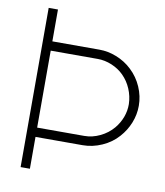

<svg xmlns="http://www.w3.org/2000/svg" viewBox="-81 -787 734 855"><g transform="rotate(10 285.5 -360.0)"><path d="M70 0V-720H112V-576H325Q364.5 -576 402 -561Q421.5 -553.5 439.8 -542Q458 -530.5 473 -516Q505 -486 523 -444.8Q541 -403.5 541 -360Q541 -320 526 -282.5Q511 -245 484 -215Q455 -182 412.2 -163Q369.5 -144 325 -144H112V0ZM325 -186Q361.5 -186 396.2 -202.8Q431 -219.5 455 -248Q475 -272 485.8 -301Q496.5 -330 496 -360Q495 -395.5 481.2 -428Q467.5 -460.5 443 -485Q420.5 -507.5 388.8 -520.8Q357 -534 325 -534H112V-186Z"/></g></svg>

Font: Hauora
Style: Regular
Weight: 400
Designer: Wayne Shih
Foundry: WCYS
Version: Version 1.001